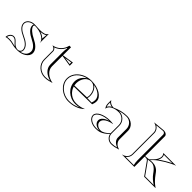

<svg xmlns="http://www.w3.org/2000/svg" viewBox="173 -1569 2531 2531"><g transform="rotate(45 1438.5 -304.0)"><path d="M322.4 -384C354.8 -385.5 386.3 -391.5 409 -408.7L402 -338.4C382.2 -357.8 354.3 -373.2 322.4 -384ZM45 -10C60.8 -15.5 77.1 -17.5 94 -17.5C139.5 -17.5 158.3 -12.5 176.7 -6.9C195.3 -1.2 230.9 5 277 5C373.6 5 452 -48.3 452 -114C452 -176.5 394.1 -223.1 324.5 -257C258.7 -289.1 205.3 -333.5 201.5 -371.1C201.5 -381 208.7 -389 217.5 -389C319.8 -388.9 419 -339.3 419 -277H421V-440L420 -441C402.4 -403.6 354.1 -395.6 303.2 -395.6C283.1 -395.6 262.5 -396.8 243.2 -398C226.4 -399.1 210.6 -400 197 -400C133.5 -400 82 -358.8 82 -308C82 -251.5 136 -209.4 201.1 -180.4C268.4 -150.4 326 -108.9 326 -52C326 -26.1 304 -5 277 -5C234 -5 210.8 -29.9 188.7 -53.6C168.9 -75.6 149.4 -96 117 -96C78.4 -96 45 -57.5 45 -10ZM194.4 -388C188.7 -382.6 186.5 -375.9 186.5 -367.1C186.5 -310.9 244.3 -265.5 312.5 -232.2C370.8 -203.8 420 -163.9 420 -114C420 -67.9 392.5 -24.3 320.8 -11C331.2 -21.6 338 -36.3 338 -52C338 -117.8 273.3 -161.4 206 -191.4C141.4 -220.1 94 -259.9 94 -308C94 -349.2 136.5 -386.8 194.4 -388ZM217.9 -10.7C201.6 -12.9 188.5 -15.8 180.2 -18.3C161.3 -24.1 140.3 -29.5 94 -29.5C82.2 -29.5 69 -28.3 58.5 -26.1C65.1 -60.9 90.8 -84 117 -84C143.6 -84 159.7 -67.9 179.9 -45.5C190.7 -33.8 202.7 -21 217.9 -10.7Z M612 -160C612 -69 691 4 788 4C831.6 4 868.1 -5.7 910 -19V-21C820.9 -35.2 752 -95.1 752 -170V-365L912 -340V-400L752 -375V-525H722C705 -444 643 -385 563 -371V-369C589 -363 612 -345 612 -320ZM720 -170C720 -96.9 783.6 -38.7 867.5 -19C840.1 -12 816.2 -8 788 -8C696.9 -8 624 -76.4 624 -160V-320C624 -340.9 610.8 -357.7 596.9 -367.2C653.3 -386.5 696.7 -426.9 720 -479.7H728C721.4 -453.6 720.4 -430.6 720 -403.5ZM797.7 -370 895 -385V-355Z M1191.9 -385.8C1137.3 -351.4 1103 -299.9 1103 -238C1103 -126.2 1200.6 -35.4 1320.9 -35.4C1346.9 -35.4 1368.9 -38.3 1393.8 -45.6C1344.8 -17.9 1290.1 -5.9 1228.8 -5.9C1119.1 -5.9 1014.4 -92.5 1014.4 -195.6C1014.4 -284.8 1088.1 -362.2 1191.9 -385.8ZM1495 -260C1495 -340 1389.5 -405 1257 -405C1116.4 -405 1002.4 -311.2 1002.4 -195.6C1002.4 -84.3 1113.7 6.1 1228.8 6.1C1316.8 6.1 1395 -19 1456 -77L1455 -78C1411 -59 1370.3 -50.4 1320.9 -50.4C1236.8 -50.4 1165.4 -107.5 1142.6 -185L1480 -190C1489.1 -213.7 1495 -234.8 1495 -260ZM1318.9 -387.9C1402.8 -373.5 1470 -323.9 1470 -260C1470 -239.4 1465.3 -220.3 1458.6 -201.9L1378 -203.6C1382.2 -217.5 1385 -232.9 1385 -248C1385 -308.3 1359.3 -360.7 1318.9 -387.9ZM1138.8 -200.1C1136.3 -212.3 1135 -225 1135 -238C1135 -324.7 1189.7 -395 1257 -395C1322.1 -395 1373 -330.8 1373 -248C1373 -234.5 1370.4 -220.1 1366.5 -207Z M1922 -245V-92C1880 -52 1840.1 -25 1802 -25C1752.3 -25 1712 -57.3 1712 -97C1712 -149 1778.7 -188 1859 -200V-202C1837.8 -205.7 1819.6 -207.2 1798.1 -207.2C1681.6 -207.2 1587 -157.9 1587 -97C1587 -40.7 1655.1 5 1739 5C1767.3 5 1791.6 2.5 1818 -7C1850.7 -18.7 1882.7 -41 1924 -79.7C1933.4 -31.4 1976 5 2027 5C2071.6 5 2109 -5.4 2152 -19V-21C2100 -32.4 2062 -71.8 2062 -120V-280C2062 -350.7 1997.9 -408 1919 -408C1843.4 -408 1779.8 -390.2 1710.3 -358.9C1672.3 -358.9 1639.1 -374.5 1621 -406H1619V-349C1619 -320.4 1625.3 -295.5 1643 -274H1645C1645 -324.3 1715.2 -365.1 1801.7 -365.1C1868.1 -365.1 1922 -311.3 1922 -245ZM1685.4 -349.1C1664.4 -336.9 1648.2 -321.2 1639.4 -302.6C1633.3 -316.7 1631 -331.5 1631 -349V-374.8C1646.2 -361.3 1665 -352.9 1685.4 -349.1ZM1795 -13C1775.7 -8.5 1758.9 -7 1739 -7C1657.7 -7 1599 -51.3 1599 -97C1599 -144.4 1678.9 -193.2 1791.9 -195.2C1733.4 -176.9 1685 -142.9 1685 -97C1685 -50.6 1734.3 -13 1795 -13ZM1791.1 -376.9C1832.2 -389.3 1873.4 -396 1919 -396C1980.3 -396 2030 -344 2030 -280V-120C2030 -74.5 2066.8 -38.3 2116.4 -20.8C2084.8 -12 2059 -7 2027 -7C1975.7 -7 1934 -48.7 1934 -100V-245C1934 -317.9 1874.7 -377.1 1801.7 -377.1C1798.5 -377.1 1794.6 -377 1791.1 -376.9Z M2317 -100C2317 -51 2279 -13 2229 -2V0H2457V-191.5L2465.5 -192.3C2468.7 -192.6 2471.9 -192.8 2475 -192.8C2491.9 -192.8 2507 -187.9 2515.3 -175.1L2640 0H2851V-2C2796 -39 2761 -78 2721 -133L2707 -152C2678.1 -191.7 2632.1 -212.7 2583.6 -212.7C2578.4 -212.7 2573.2 -212.5 2568 -212L2539.7 -209.3L2572.1 -242C2623.1 -293.4 2770 -380 2836 -400H2597C2611 -385.4 2617 -368.4 2617 -350.6C2617 -316.6 2595 -279.3 2564.6 -248.6L2524.1 -207.8L2457 -201.4V-570C2457 -594 2429.7 -615.5 2395.6 -615.5C2392.8 -615.5 2389.9 -615.3 2387 -615L2229 -600V-598C2279 -587 2317 -549 2317 -500ZM2435 -12H2281.5C2310.6 -32.7 2329 -63.3 2329 -100V-500C2329 -539.9 2306.3 -572.9 2275 -592.3L2388.2 -603.1C2389.4 -603.2 2390.5 -603.2 2391.7 -603.2C2409.7 -603.2 2425 -588.4 2425 -570V-90C2425 -62.3 2428.7 -39 2435 -12ZM2611.4 -290.1C2623.2 -311.4 2629 -329.7 2629 -350.6C2629 -363.5 2626 -376.2 2620.2 -388H2775.2C2722.8 -362.8 2659 -324.8 2611.4 -290.1ZM2512.7 -194.6 2569.1 -200.1C2571.9 -200.3 2574.7 -200.5 2577.5 -200.5C2618.2 -200.5 2653.2 -171.5 2681.3 -133L2695.2 -114C2726.6 -70.9 2761.4 -40.5 2806.7 -12H2646.2L2525.2 -181.9C2522.2 -186.5 2517.4 -191.3 2512.7 -194.6Z"/></g></svg>

Font: Sortefax
Style: Medium
Weight: 500
Designer: gluk
Foundry: gluk
Version: Version 0.261